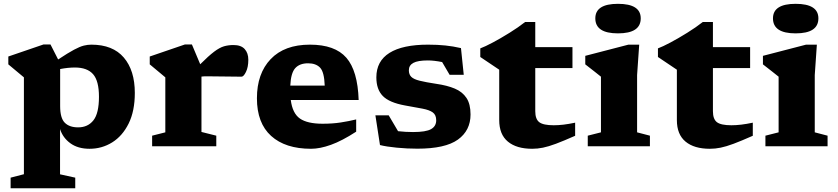

<svg xmlns="http://www.w3.org/2000/svg" viewBox="-20 -765 4380 1004"><path d="M373.5 164V219.5H35.5V164L105 146V-360.5Q95.5 -369 73.2 -387Q51 -405 23.5 -428.5V-469.5L207.5 -532.5H244L284 -454Q336 -488.5 367 -505Q398 -521.5 418.2 -526.5Q438.5 -531.5 457.5 -531.5Q570 -531.5 627.5 -464Q685 -396.5 685 -279Q685 -184.5 652.8 -119.2Q620.5 -54 566.8 -20.5Q513 13 448.5 13Q387.5 13 348 -15.8Q308.5 -44.5 294 -90V146.5ZM497.5 -259Q497.5 -342 466.8 -377Q436 -412 371.5 -412Q336 -412 294.5 -404V-210Q294.5 -147.5 318.8 -123.2Q343 -99 388.5 -99Q439.5 -99 468.5 -135.8Q497.5 -172.5 497.5 -259Z M1201 -529.5Q1240.5 -529.5 1259.5 -508.5Q1278.5 -487.5 1278.5 -452.5Q1278.5 -414 1266.2 -389Q1254 -364 1243 -364Q1195 -364 1151.8 -365Q1108.5 -366 1061.5 -366Q1043.5 -366 1033.5 -364.5V-75L1111 -55.5V0H775.5V-55.5L844.5 -73V-360.5Q835 -369 812.8 -387Q790.5 -405 763 -428.5V-469.5L947 -532.5H983.5L1027 -429Q1071 -473 1099.5 -494.5Q1128 -516 1151 -522.8Q1174 -529.5 1201 -529.5Z M1600.5 -531.5Q1731.5 -531.5 1791 -463.2Q1850.5 -395 1855.5 -242H1500.5Q1509.5 -172 1548.5 -145Q1587.5 -118 1667 -118Q1719 -118 1761.2 -124.5Q1803.5 -131 1842.5 -140.5V-76.5Q1768.5 -28.5 1710.8 -7.8Q1653 13 1606.5 13Q1472 13 1397.8 -54.2Q1323.5 -121.5 1323.5 -251Q1323.5 -380.5 1395.5 -456Q1467.5 -531.5 1600.5 -531.5ZM1591 -434Q1547 -434 1524 -408.8Q1501 -383.5 1498 -317.5H1678Q1675.5 -388.5 1653.8 -411.2Q1632 -434 1591 -434Z M2218.5 -531.5Q2268 -531.5 2308.8 -527.2Q2349.5 -523 2390.5 -513.5L2405 -374H2331L2292 -440.5Q2248.5 -449 2217.5 -449Q2165 -449 2141.5 -436.2Q2118 -423.5 2118 -397.5Q2118 -375.5 2130.8 -363Q2143.5 -350.5 2174.8 -342.8Q2206 -335 2262 -326.5Q2318 -318.5 2358 -301.8Q2398 -285 2419.2 -253Q2440.5 -221 2440.5 -166.5Q2440.5 -82.5 2374.5 -35Q2308.5 12.5 2162.5 12.5Q2108.5 12.5 2054.5 7.2Q2000.5 2 1967 -6.5L1943 -162H2012.5L2061.5 -79Q2101 -74.5 2140 -74.5Q2207.5 -74.5 2234.2 -89.8Q2261 -105 2261 -136Q2261 -164 2243.2 -177Q2225.5 -190 2189.5 -196.8Q2153.5 -203.5 2098 -213.5Q2015.5 -228.5 1981.8 -263Q1948 -297.5 1948 -360.5Q1948 -445.5 2016.8 -488.5Q2085.5 -531.5 2218.5 -531.5Z M2779 -183.5Q2779 -142 2800 -126Q2821 -110 2875.5 -110Q2899 -110 2926.8 -113.2Q2954.5 -116.5 2987.5 -123.5V-55Q2926.5 -28 2887 -13.2Q2847.5 1.5 2819.2 7.2Q2791 13 2763 13Q2681 13 2635.8 -24.5Q2590.5 -62 2590.5 -137V-400.5L2491.5 -467V-512Q2516 -521 2557.8 -543.2Q2599.5 -565.5 2645 -593.8Q2690.5 -622 2726 -650H2779V-518.5H2973.5V-409H2779Z M3211.5 -590.5Q3093 -590.5 3093 -669Q3093 -745 3211.5 -745Q3330.5 -745 3330.5 -669Q3330.5 -590.5 3211.5 -590.5ZM3322.5 -531.5 3311.5 -372.5V-73L3378.5 -55.5V0H3053.5V-55.5L3122.5 -73V-364Q3114 -371 3088.8 -390.8Q3063.5 -410.5 3040.5 -428.5V-473L3266 -531.5Z M3708 -183.5Q3708 -142 3729 -126Q3750 -110 3804.5 -110Q3828 -110 3855.8 -113.2Q3883.5 -116.5 3916.5 -123.5V-55Q3855.5 -28 3816 -13.2Q3776.5 1.5 3748.2 7.2Q3720 13 3692 13Q3610 13 3564.8 -24.5Q3519.5 -62 3519.5 -137V-400.5L3420.5 -467V-512Q3445 -521 3486.8 -543.2Q3528.5 -565.5 3574 -593.8Q3619.5 -622 3655 -650H3708V-518.5H3902.5V-409H3708Z M4140.5 -590.5Q4022 -590.5 4022 -669Q4022 -745 4140.5 -745Q4259.5 -745 4259.5 -669Q4259.5 -590.5 4140.5 -590.5ZM4251.5 -531.5 4240.5 -372.5V-73L4307.5 -55.5V0H3982.5V-55.5L4051.5 -73V-364Q4043 -371 4017.8 -390.8Q3992.5 -410.5 3969.5 -428.5V-473L4195 -531.5Z"/></svg>

Font: Newsreader Caption
Style: Bold
Weight: 700
Designer: Hugues Gentile
Foundry: Production Type
Version: Version 1.001